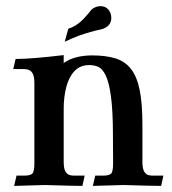

<svg xmlns="http://www.w3.org/2000/svg" viewBox="-20 -610 564 630"><path d="M508.8 0Q481 0 385.3 -2.9Q318.8 -0.5 284.7 0L292.5 -33.7H317.4Q336.4 -33.7 343.8 -39.6Q351.1 -45.4 351.1 -73.7L350.6 -163.6Q350.6 -246.6 344 -294.2Q337.4 -341.8 326.4 -363.5Q315.4 -385.3 302 -390.9Q288.6 -396.5 272.9 -396.5Q242.7 -396.5 224.1 -376.5Q205.6 -356.4 197.3 -323.7Q189 -291 189 -253.4V-79.6Q189 -57.6 194.3 -48.1Q199.7 -38.6 207 -36.1Q214.4 -33.7 222.2 -33.7H257.8L250.5 0Q222.7 0 127 -2.9Q60.5 -0.5 26.4 0L34.2 -33.7H59.1Q77.6 -33.7 85.2 -39.6Q92.8 -45.4 92.8 -73.7V-336.9Q92.8 -358.9 87.4 -368.4Q82 -377.9 74.7 -380.6Q67.4 -383.3 59.1 -383.3H23.4L31.2 -416.5Q83 -416.5 189 -429.2V-403.3Q224.6 -428.2 282.7 -428.2Q326.7 -428.2 358.6 -418.5Q390.6 -408.7 410.2 -383.3Q429.7 -357.9 438.5 -313.7Q447.3 -269.5 447.3 -200.2V-79.6Q447.3 -57.6 452.6 -48.1Q458 -38.6 465.3 -36.1Q472.7 -33.7 480.5 -33.7H516.1ZM192.4 -473.1 204.1 -515.6Q211.9 -518.6 213.1 -519.3Q214.4 -520 215.8 -520Q237.8 -530.3 255.1 -549.1Q272.5 -567.9 277.3 -575Q282.2 -582 294.4 -586.9Q301.8 -589.8 309.1 -589.8Q334.5 -589.8 343.3 -564.5Q345.2 -557.6 345.2 -551.3Q345.2 -527.8 322.8 -517.6L317.4 -515.1Q258.3 -502.4 217.8 -484.4Z"/></svg>

Font: Quaaykop
Style: Medium
Weight: 500
Designer: Tup Wanders
Foundry: Free font, DO NOT SELL
Version: Version 1.00;July 31, 2023;FontCreator 11.5.0.2430 64-bit